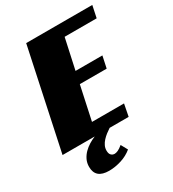

<svg xmlns="http://www.w3.org/2000/svg" viewBox="-200 -745 956 1059"><g transform="rotate(-30 278.0 -215.5)"><path d="M135 -635H556L540 -559H336L294 -366H465L449 -291H278L232 -77H436L421 0H300Q286 9 272.5 19.5Q259 30 247.5 42.5Q236 55 229 69.5Q222 84 222 100Q222 120 231 129Q240 138 253 138Q262 138 274.5 132.5Q287 127 305 112L328 154Q298 179 258 191.5Q218 204 180 204Q94 204 94 130Q94 105 104 84.5Q114 64 130 48Q146 32 165.5 20Q185 8 205 0H0Z"/></g></svg>

Font: Racing Sans One
Style: Regular
Weight: 400
Designer: Pablo Impallari, Rodrigo Fuenzalida
Foundry: Pablo Impallari, Rodrigo Fuenzalida
Version: Version 1.001; ttfautohint (v0.8) -G 200 -r 50